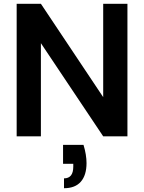

<svg xmlns="http://www.w3.org/2000/svg" viewBox="-20 -720 761 1014"><path d="M68 0V-700H196L525 -207V-700H653V0H525L196 -492V0ZM318 274V222Q367 222 367 160V145H313V45H421Q429 71 433 95.5Q437 120 437 141Q437 205 407 239.5Q377 274 318 274Z"/></svg>

Font: DeepMind Sans
Style: Bold
Weight: 700
Designer: Jonny Pinhorn / Modifications: Colophon Foundry
Foundry: Colophon Foundry
Version: Version 1.002; ttfautohint (v1.8.2)